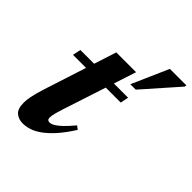

<svg xmlns="http://www.w3.org/2000/svg" viewBox="-201 -838 977 977"><g transform="rotate(45 287.5 -350.0)"><path d="M57 -415 66 -459H409.5L400.5 -415ZM217 -183Q209 -158.5 205 -143.5Q201 -128.5 199.8 -120Q198.5 -111.5 198.5 -105.5Q198.5 -95.5 203 -91.2Q207.5 -87 216 -87Q227 -87 242 -95.5Q257 -104 277.5 -123.5Q298 -143 325.5 -176L344 -162Q311 -110 280.8 -76.2Q250.5 -42.5 223 -22.8Q195.5 -3 170.5 5Q145.5 13 123 13Q92.5 13 72 -4.2Q51.5 -21.5 51.5 -66.5Q51.5 -83.5 56.8 -111.2Q62 -139 75 -180L204 -579.5H346.5ZM369 -515.5 456 -713H575L573 -702.5L408 -515.5Z"/></g></svg>

Font: Newsreader 36pt
Style: Bold Italic
Weight: 700
Italic angle: -17°
Designer: Hugues Gentile
Foundry: Production Type
Version: Version 1.003